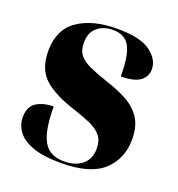

<svg xmlns="http://www.w3.org/2000/svg" viewBox="-107 -639 686 739"><g transform="rotate(20 236.0 -270.0)"><path d="M222 10Q149 10 105.5 -6Q62 -22 43 -48.5Q24 -75 24 -106Q24 -150 52.5 -167.5Q81 -185 122 -185Q122 -85 147 -42.5Q172 0 230 0Q277 0 305 -23Q333 -46 333 -89Q333 -123 315.5 -143Q298 -163 268 -175.5Q238 -188 200 -201Q114 -228 71.5 -266.5Q29 -305 29 -379Q29 -467 89.5 -508.5Q150 -550 250 -550Q346 -550 387 -519Q428 -488 428 -449Q428 -418 403.5 -400Q379 -382 325 -382Q325 -469 305 -504.5Q285 -540 236 -540Q198 -540 172.5 -519Q147 -498 147 -455Q147 -424 162 -405.5Q177 -387 206 -374Q235 -361 279 -346Q330 -330 368 -309Q406 -288 427.5 -255Q449 -222 449 -169Q449 -89 395 -39.5Q341 10 222 10Z"/></g></svg>

Font: Noto Serif Display SemiCondensed Black
Style: Regular
Weight: 900
Width: 4
Designer: Monotype Design Team
Foundry: Monotype Imaging Inc.
Version: Version 2.009